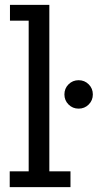

<svg xmlns="http://www.w3.org/2000/svg" viewBox="-20 -770 402 790"><path d="M21 -685V-750H183V-65H270V0H20V-65H98V-685ZM303.5 -323Q279 -323 262 -340Q245 -357 245 -381.5Q245 -406 262 -423Q279 -440 303.5 -440Q328 -440 345 -423Q362 -406 362 -381.5Q362 -357 345 -340Q328 -323 303.5 -323Z"/></svg>

Font: Cherry Swash
Style: Regular
Weight: 400
Designer: Kasatkina Nataliya
Foundry: Nataliya Kasatkina
Version: Version 1.001